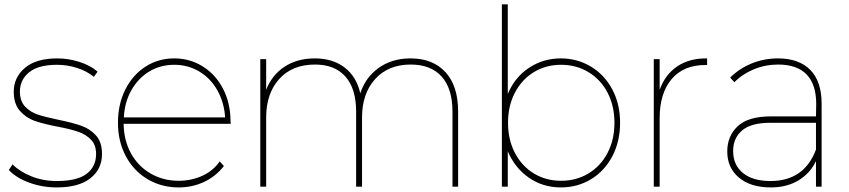

<svg xmlns="http://www.w3.org/2000/svg" viewBox="-20 -844 3837 868"><path d="M20 -75.6 36.7 -101.1Q67.8 -68.9 121.1 -47.2Q174.4 -25.6 236.7 -25.6Q328.9 -25.6 371.7 -58.3Q414.4 -91.1 414.4 -147.8Q414.4 -188.9 391.1 -212.8Q367.8 -236.7 333.9 -248.3Q300 -260 242.2 -271.1Q177.8 -283.3 137.8 -297.2Q97.8 -311.1 70 -342.8Q42.2 -374.4 42.2 -428.9Q42.2 -494.4 92.8 -537.2Q143.3 -580 238.9 -580Q290 -580 340 -563.9Q390 -547.8 421.1 -520L404.4 -496.7Q373.3 -522.2 328.9 -536.7Q284.4 -551.1 237.8 -551.1Q153.3 -551.1 111.7 -517.2Q70 -483.3 70 -430Q70 -386.7 93.9 -361.7Q117.8 -336.7 152.2 -325.6Q186.7 -314.4 245.6 -302.2Q310 -288.9 348.9 -275Q387.8 -261.1 414.4 -231.1Q441.1 -201.1 441.1 -147.8Q441.1 -78.9 388.3 -37.8Q335.6 3.3 236.7 3.3Q170 3.3 110.6 -18.9Q51.1 -41.1 20 -75.6Z M1023.3 -284.4H538.9Q540 -208.9 572.2 -150.6Q604.4 -92.2 661.1 -59.4Q717.8 -26.7 787.8 -26.7Q844.4 -26.7 893.9 -48.9Q943.3 -71.1 973.3 -114.4L992.2 -93.3Q954.4 -45.6 901.7 -21.1Q848.9 3.3 787.8 3.3Q710 3.3 647.2 -33.9Q584.4 -71.1 548.9 -137.8Q513.3 -204.4 513.3 -288.9Q513.3 -373.3 546.7 -439.4Q580 -505.6 637.8 -542.8Q695.6 -580 767.8 -580Q838.9 -580 897.2 -543.3Q955.6 -506.7 988.9 -441.7Q1022.2 -376.7 1022.2 -294.4ZM540 -313.3H997.8Q993.3 -381.1 962.8 -435.6Q932.2 -490 881.1 -520.6Q830 -551.1 767.8 -551.1Q704.4 -551.1 654.4 -520.6Q604.4 -490 573.9 -436.1Q543.3 -382.2 540 -313.3Z M2051.1 -338.9V0H2025.6V-338.9Q2025.6 -443.3 1976.7 -497.8Q1927.8 -552.2 1836.7 -552.2Q1735.6 -552.2 1676.1 -486.7Q1616.7 -421.1 1616.7 -313.3V0H1590V-338.9Q1590 -443.3 1541.7 -497.8Q1493.3 -552.2 1404.4 -552.2Q1301.1 -552.2 1242.2 -486.7Q1183.3 -421.1 1183.3 -313.3V0H1156.7V-576.7H1183.3V-437.8Q1208.9 -504.4 1266.1 -542.2Q1323.3 -580 1403.3 -580Q1483.3 -580 1537.2 -539.4Q1591.1 -498.9 1608.9 -422.2Q1632.2 -494.4 1692.2 -537.2Q1752.2 -580 1835.6 -580Q1936.7 -580 1993.9 -517.8Q2051.1 -455.6 2051.1 -338.9Z M2783.3 -288.9Q2783.3 -204.4 2748.3 -137.8Q2713.3 -71.1 2652.2 -33.9Q2591.1 3.3 2515.6 3.3Q2434.4 3.3 2371.1 -40.6Q2307.8 -84.4 2275.6 -160V0H2248.9V-824.4H2275.6V-418.9Q2306.7 -494.4 2371.1 -537.2Q2435.6 -580 2515.6 -580Q2590 -580 2651.7 -542.8Q2713.3 -505.6 2748.3 -439.4Q2783.3 -373.3 2783.3 -288.9ZM2757.8 -288.9Q2757.8 -365.6 2726.7 -425Q2695.6 -484.4 2640.6 -517.8Q2585.6 -551.1 2516.7 -551.1Q2447.8 -551.1 2393.3 -517.8Q2338.9 -484.4 2307.8 -425Q2276.7 -365.6 2276.7 -288.9Q2276.7 -212.2 2307.8 -152.8Q2338.9 -93.3 2393.3 -60Q2447.8 -26.7 2516.7 -26.7Q2585.6 -26.7 2640.6 -60Q2695.6 -93.3 2726.7 -152.8Q2757.8 -212.2 2757.8 -288.9Z M3176.7 -580V-550H3167.8Q3070 -550 3016.1 -486.1Q2962.2 -422.2 2962.2 -310V0H2935.6V-576.7H2962.2V-437.8Q2986.7 -506.7 3041.7 -543.9Q3096.7 -581.1 3176.7 -580Z M3694.4 -375.6V0H3668.9V-115.6Q3642.2 -60 3589.4 -28.3Q3536.7 3.3 3464.4 3.3Q3373.3 3.3 3320.6 -41.1Q3267.8 -85.6 3267.8 -158.9Q3267.8 -228.9 3315 -273.3Q3362.2 -317.8 3464.4 -317.8H3668.9L3670 -373.3Q3670 -462.2 3626.7 -507.2Q3583.3 -552.2 3497.8 -552.2Q3440 -552.2 3387.8 -530.6Q3335.6 -508.9 3300 -472.2L3281.1 -493.3Q3322.2 -534.4 3378.3 -557.2Q3434.4 -580 3496.7 -580Q3592.2 -580 3643.3 -527.8Q3694.4 -475.6 3694.4 -375.6ZM3668.9 -167.8V-288.9H3462.2Q3375.6 -288.9 3335 -254.4Q3294.4 -220 3294.4 -161.1Q3294.4 -97.8 3338.9 -61.7Q3383.3 -25.6 3463.3 -25.6Q3615.6 -25.6 3668.9 -167.8Z"/></svg>

Font: Paperlogy 1 Thin
Style: Regular
Weight: 250
Designer: redesigned by Lee Juim, glyphs from Gmarket Sans & Montserrat
Foundry: PT&
Version: Version 1.001